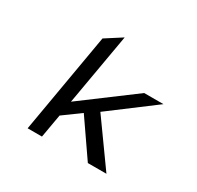

<svg xmlns="http://www.w3.org/2000/svg" viewBox="-141 -810 1002 975"><g transform="rotate(30 360.5 -323.0)"><path d="M408 -257 666 -451H553L253 -227L326 -646L231 -585L130 0H214L238 -137L338 -210L483 0H592Z"/></g></svg>

Font: Charger Monospace
Style: Regular
Weight: 400
Designer: Jasper
Foundry: Cannot Into Space Fonts
Version: Version 0.980